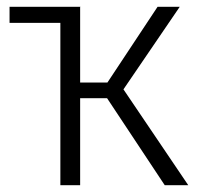

<svg xmlns="http://www.w3.org/2000/svg" viewBox="-20 -543 598 563"><path d="M532 0H463L294 -255H215V0H157V-476H8V-523H216L215 -522V-301H295L442 -523H507L342 -281Z"/></svg>

Font: Trujillo Light
Style: Regular
Weight: 300
Designer: Fira Sans original fonts by bBox Type GmbH, Carrois Corporate GbR, & Edenspiekermann AG / Changes by Cristiano Sobral
Foundry: Fira Sans original fonts by bBox Type GmbH, Carrois Corporate GbR, & Edenspiekermann AG / Changes by Cristiano Sobral
Version: Version 4.301;July 28, 2020;FontCreator 13.0.0.2655 64-bit